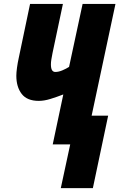

<svg xmlns="http://www.w3.org/2000/svg" viewBox="-20 -734 610 976"><path d="M289.1 222.2 336.9 0H248L301.8 -253.9Q269 -241.2 236.8 -231.2Q204.6 -221.2 176.8 -221.2Q117.7 -221.2 90.3 -256.6Q63 -292 63 -349.1Q63 -364.7 66.4 -389.9Q69.8 -415 75.2 -439L132.8 -713.9H299.8L247.1 -464.8Q243.7 -446.8 241.2 -432.6Q238.8 -418.5 238.8 -407.2Q238.8 -386.2 244.6 -377.2Q250.5 -368.2 261.2 -368.2Q277.8 -368.2 297.4 -376.5Q316.9 -384.8 331.1 -394L399.9 -713.9H566.9L445.8 -146H529.8L452.1 222.2Z"/></svg>

Font: Open Sans Condensed ExtraBold
Style: Italic
Weight: 800
Width: 3
Italic angle: -12°
Designer: Monotype Design Team
Foundry: Monotype Imaging Inc.
Version: Version 3.003; ttfautohint (v1.8.4)